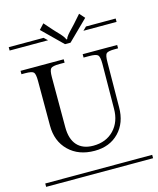

<svg xmlns="http://www.w3.org/2000/svg" viewBox="-125 -858 774 940"><g transform="rotate(-15 262.0 -388.5)"><path d="M-8.8 -17.1H533.2V0H-8.8ZM17.1 -581.1H235.8V-564H210Q174.8 -564 166 -555.2Q157.2 -546.4 157.2 -511.2V-257.8Q157.2 -197.8 185.5 -166.3Q213.9 -134.8 267.1 -134.8Q332 -134.8 371.6 -176Q411.1 -217.3 411.1 -284.2L413.1 -511.2Q413.1 -546.4 404.1 -555.2Q395 -564 359.9 -564H332V-581.1H506.8V-564H490.2Q455.6 -564 447.3 -555.4Q439 -546.9 439 -511.2L437 -284.2Q437 -205.6 390.4 -157.2Q343.8 -108.9 267.1 -108.9Q186 -108.9 136.5 -157.2Q86.9 -205.6 86.9 -284.2V-511.2Q86.9 -546.4 78.6 -555.2Q70.3 -564 35.2 -564H17.1ZM-8.8 -708H168L186 -690.9H-8.8ZM382.8 -708H533.2V-690.9H365.2ZM289.1 -650.9H261.2L160.2 -750L185.1 -776.9L222.2 -734.9Q226.6 -730 233.4 -722.7Q240.2 -715.3 243.9 -711.7Q247.6 -708 252.7 -702.4Q257.8 -696.8 260.5 -693.1Q263.2 -689.5 266.4 -685.3Q269.5 -681.2 271 -678Q272.5 -674.8 272.9 -671.9H277.8Q278.8 -675.8 281.2 -680.4Q283.7 -685.1 289.6 -692.1Q295.4 -699.2 299.6 -703.6Q303.7 -708 314 -718.8Q324.2 -729.5 329.1 -734.9L366.2 -776.9L390.1 -750Z"/></g></svg>

Font: FoglihtenFr02
Style: Regular
Weight: 500
Version: Version 0.68